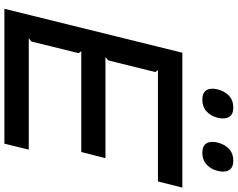

<svg xmlns="http://www.w3.org/2000/svg" viewBox="-124 -958 1082 874"><g transform="rotate(90 417.0 -521.0)"><path d="M758 -971Q750 -939 728.5 -920Q707 -901 676 -901Q644 -901 632.5 -920Q621 -939 629 -971Q637 -1003 658 -1022.5Q679 -1042 711 -1042Q743 -1042 754.5 -1022.5Q766 -1003 758 -971ZM516 -971Q508 -939 487 -920Q466 -901 434 -901Q402 -901 390.5 -920Q379 -939 387 -971Q395 -1003 416 -1022.5Q437 -1042 469 -1042Q501 -1042 512.5 -1022.5Q524 -1003 516 -971ZM634 0H20L220 -810H834L806 -699H299L308 -687L255 -473L240 -460H700L672 -350H213L222 -338L169 -123L154 -111H661Z"/></g></svg>

Font: TypoPRO Sinkin Sans
Style: 500 Medium Italic
Weight: 500
Italic angle: -112°
Designer: Keith Bates
Foundry: K-Type
Version: Sinkin Sans (version 1.0)  by Keith Bates   •   © 2014   www